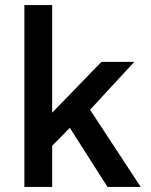

<svg xmlns="http://www.w3.org/2000/svg" viewBox="-20 -740 598 760"><path d="M76.5 0V-720H186.5V-294L381.5 -495H511.5L336.5 -305.5L537 0H405.5L256.5 -234L186.5 -163V0Z"/></svg>

Font: Geologica Thin Cursive
Style: Regular
Weight: 400
Version: Version 1.010;gftools[0.9.28]